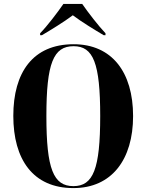

<svg xmlns="http://www.w3.org/2000/svg" viewBox="-20 -951 748 981"><path d="M185 -781V-771H194C238 -797 307 -839 352 -873C397 -839 466 -797 510 -771H519V-781C483 -819 431 -886 400 -931H304C273 -886 222 -819 185 -781ZM355 10C551 10 660 -136 660 -358C660 -582 552 -725 356 -725C148 -725 48 -581 48 -359C48 -137 148 10 355 10ZM355 0C253 0 217 -88 217 -358C217 -628 253 -715 356 -715C457 -715 492 -628 492 -358C492 -87 456 0 355 0Z"/></svg>

Font: Noto Serif Display Condensed ExtraBold
Style: Regular
Weight: 800
Width: 3
Designer: Monotype Design Team
Foundry: Monotype Imaging Inc.
Version: Version 2.009